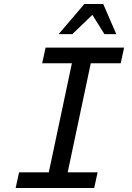

<svg xmlns="http://www.w3.org/2000/svg" viewBox="-20 -936 658 956"><path d="M58 0 75 -78H223L338 -621H190L207 -699H598L581 -621H432L317 -78H466L449 0ZM272 -766 400 -916H494L559 -766H500L440 -862L340 -766Z"/></svg>

Font: Fragment Mono SC
Style: Italic
Weight: 400
Italic angle: -12°
Monospace: yes
Designer: Wei Huang based on Nimbus Sans by URW Studio, based on Helvetica by Max Miedinger.
Foundry: Wei Huang
Version: Version 1.012; ttfautohint (v1.8.4.7-5d5b)